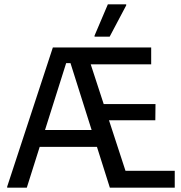

<svg xmlns="http://www.w3.org/2000/svg" viewBox="-20 -870 840 890"><path d="M104.2 0H13.3V-5L225 -650H375L586.7 -1.7V0H489.2L306.7 -577.5H286.7ZM442.5 -189.2H150.8L176.7 -267.5H416.7ZM790 0H489.2L512.5 -78.3H790ZM700 -312.5H412.5L413.3 -387.5H700.8ZM680.8 -571.7H341.7L250 -650H680.8ZM488.3 -700H418.3V-705L480 -850H565V-845Z"/></svg>

Font: Familjen Grotesk Variable
Style: Regular
Weight: 400
Designer: Anders Wikstroem, Jonas Baeckman, Matilda Gysing, Kristian Moeller
Foundry: Familjen STHLM AB
Version: Version 2.000